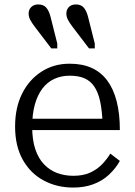

<svg xmlns="http://www.w3.org/2000/svg" viewBox="-20 -834 606 865"><path d="M377 -757 407 -638V-616H381L307 -713Q294 -730 286.5 -744Q279 -758 279 -773Q279 -791 290.5 -802.5Q302 -814 322 -814Q345 -814 357.5 -799.5Q370 -785 377 -757ZM208 -757 238 -638V-616H211L137 -713Q124 -730 116.5 -744Q109 -758 109 -773Q109 -791 121 -802.5Q133 -814 152 -814Q176 -814 188.5 -799.5Q201 -785 208 -757ZM125 -263Q125 -204 139 -162Q153 -120 178.5 -93.5Q204 -67 237.5 -54.5Q271 -42 311 -42Q355 -42 386.5 -56.5Q418 -71 440 -94Q462 -117 477 -142L520 -109Q501 -75 471 -47Q441 -19 400.5 -4Q360 11 310 11Q236 11 176.5 -21Q117 -53 82.5 -114.5Q48 -176 48 -264Q48 -349 79.5 -412Q111 -475 166.5 -511Q222 -547 294 -547Q351 -547 393 -528Q435 -509 463 -471.5Q491 -434 505.5 -378Q520 -322 520 -248H105V-299H465L442 -279Q440 -337 431 -378Q422 -419 404.5 -444.5Q387 -470 360 -481.5Q333 -493 294 -493Q256 -493 224.5 -478.5Q193 -464 171 -435Q149 -406 137 -363Q125 -320 125 -263Z"/></svg>

Font: Roboto Serif 20pt Light
Style: Regular
Weight: 300
Version: Version 1.008